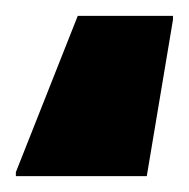

<svg xmlns="http://www.w3.org/2000/svg" viewBox="-20 -33 238 242"><path d="M0 189V184L78 -13H198V-8L165 189Z"/></svg>

Font: Saira SemiCondensed Black
Style: Regular
Weight: 900
Width: 4
Designer: Hector Gatti with collaboration of the Omnibus-Type team
Foundry: Omnibus-Type
Version: Version 1.101